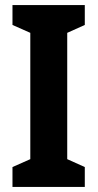

<svg xmlns="http://www.w3.org/2000/svg" viewBox="-20 -734 385 754"><path d="M313 0H29V-78L99 -109V-605L29 -636V-714H313V-636L244 -605V-109L313 -78Z"/></svg>

Font: Noto Sans Display Condensed
Style: Bold
Weight: 700
Width: 3
Designer: Monotype Design Team
Foundry: Monotype Imaging Inc.
Version: Version 2.003